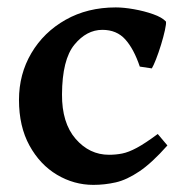

<svg xmlns="http://www.w3.org/2000/svg" viewBox="-20 -489 496 523"><path d="M234.4 14.6Q181.6 14.6 135.3 -12.9Q88.9 -40.5 60.3 -92.5Q31.7 -144.5 31.7 -216.8Q31.7 -287.1 65.4 -344.2Q99.1 -401.4 158.7 -435.1Q218.3 -468.8 295.4 -468.8Q316.9 -468.8 344.7 -463.9Q372.6 -459 397 -450.4Q421.4 -441.9 432.1 -430.2Q433.1 -424.3 429.2 -406.5Q425.3 -388.7 418.7 -367.2Q412.1 -345.7 405 -327.6Q397.9 -309.6 393.6 -302.7L360.8 -307.6Q344.7 -355.5 321.3 -381.6Q297.9 -407.7 258.8 -407.7Q215.8 -407.7 182.6 -367.2Q149.4 -326.7 148.9 -231.9Q148.4 -154.3 186 -110.8Q223.6 -67.4 276.9 -67.4Q295.4 -67.4 312.7 -70.8Q330.1 -74.2 352.8 -86.4Q375.5 -98.6 409.7 -124L436 -92.8Q393.6 -44.9 359.4 -22Q325.2 1 295.2 7.8Q265.1 14.6 234.4 14.6Z"/></svg>

Font: David Libre
Style: Bold
Weight: 700
Designer: Ismar David, J. Victor Gaultney, Annie Olsen and Meir Sadan
Foundry: Monotype Imaging Inc. & SIL International
Version: Version 1.100; ttfautohint (v1.8.4.7-5d5b)